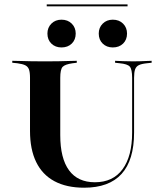

<svg xmlns="http://www.w3.org/2000/svg" viewBox="-20 -850 738 881"><path d="M117.7 -369.4V-492.7Q117.7 -518.5 112.9 -531.5Q108.1 -544.4 96 -550.4Q83.9 -556.5 59.7 -559.7L36.3 -562.1V-571Q51.6 -571 73.4 -570.2Q95.2 -569.4 121.4 -569Q147.6 -568.5 175.8 -568.5H187.1H197.6Q225.8 -568.5 250.8 -569Q275.8 -569.4 296.8 -570.2Q317.7 -571 332.3 -571V-562.1L312.9 -559.7Q278.2 -554.8 267.3 -543.1Q256.5 -531.5 256.5 -492.7V-369.4ZM366.1 11.3Q285.5 11.3 229.8 -18.5Q174.2 -48.4 146 -106.5Q117.7 -164.5 117.7 -249.2V-369.4H256.5V-229.8Q256.5 -123.4 296.8 -68.5Q337.1 -13.7 415.3 -13.7Q498.4 -13.7 542.3 -73.4Q586.3 -133.1 586.3 -241.9V-369.4H595.2V-241.9Q595.2 -115.3 537.9 -52Q480.6 11.3 366.1 11.3ZM586.3 -369.4V-492.7Q586.3 -531.5 575.8 -544Q565.3 -556.5 529 -559.7L508.1 -562.1V-571Q523.4 -570.2 544.8 -569.4Q566.1 -568.5 590.3 -568.5Q608.1 -568.5 623.8 -569Q639.5 -569.4 653.2 -570.2Q666.9 -571 675.8 -571V-562.1L654 -559.7Q629.8 -557.3 617.3 -551.2Q604.8 -545.2 600 -531.9Q595.2 -518.5 595.2 -492.7V-369.4ZM262.1 -632.3Q233.9 -632.3 215.7 -650Q197.6 -667.7 197.6 -696Q197.6 -723.4 215.7 -741.5Q233.9 -759.7 262.1 -759.7Q291.1 -759.7 309.3 -741.5Q327.4 -723.4 327.4 -696Q327.4 -667.7 309.3 -650Q291.1 -632.3 262.1 -632.3ZM497.6 -632.3Q469.4 -632.3 451.2 -650Q433.1 -667.7 433.1 -696Q433.1 -723.4 451.2 -741.5Q469.4 -759.7 497.6 -759.7Q526.6 -759.7 544.8 -741.5Q562.9 -723.4 562.9 -696Q562.9 -667.7 544.8 -650Q526.6 -632.3 497.6 -632.3ZM194.4 -821V-829.8H565.3V-821Z"/></svg>

Font: Playfair 144pt SemiExpanded ExtraBold
Style: Regular
Weight: 800
Width: 6
Designer: Claus Eggers Sørensen
Foundry: Claus Eggers Sørensen
Version: Version 2.203